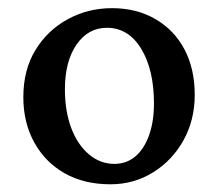

<svg xmlns="http://www.w3.org/2000/svg" viewBox="-20 -451 544 478"><path d="M254.9 7.8Q189.5 7.8 141.1 -19.5Q92.8 -46.9 65.4 -96.2Q38.1 -145.5 38.1 -209Q38.1 -277.3 68.4 -326.7Q98.6 -376 148.9 -403.3Q199.2 -430.7 258.8 -430.7Q320.3 -430.7 367.2 -403.3Q414.1 -376 439.5 -327.6Q464.8 -279.3 464.8 -214.8Q464.8 -152.3 437 -102.1Q409.2 -51.8 361.3 -22Q313.5 7.8 254.9 7.8ZM264.6 -43Q294.9 -43 316.9 -61.5Q338.9 -80.1 351.1 -114.3Q363.3 -148.4 363.3 -193.4Q363.3 -277.3 331.5 -329.6Q299.8 -381.8 246.1 -381.8Q199.2 -381.8 170.4 -339.8Q141.6 -297.9 141.6 -228.5Q141.6 -174.8 157.2 -132.8Q172.9 -90.8 201.2 -66.9Q229.5 -43 264.6 -43Z"/></svg>

Font: Crimson Pro Medium
Style: Regular
Weight: 500
Designer: Jacques Le Bailly
Foundry: Baron von Fonthausen
Version: Version 1.003